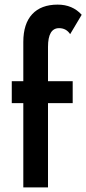

<svg xmlns="http://www.w3.org/2000/svg" viewBox="-20 -812 374 832"><path d="M284 -664Q267 -690 236 -690Q188 -690 188 -609V-460H295V-365H188V0H81V-365H31V-460H81V-630Q81 -709 119.5 -750.5Q158 -792 230 -792Q294 -792 334 -748Z"/></svg>

Font: Renner* Medium
Style: Medium
Weight: 500
Version: Version 003.000 ; ttfautohint (v0.97) -l 8 -r 50 -G 200 -x 1